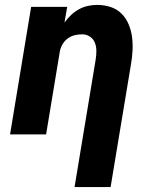

<svg xmlns="http://www.w3.org/2000/svg" viewBox="-20 -548 640 783"><path d="M284 215 370 -304Q373 -322 373 -340Q373 -358 367 -373.5Q361 -389 347 -398.5Q333 -408 315 -408Q299 -408 283 -404Q267 -400 253.5 -389Q240 -378 232.5 -363Q225 -348 223 -332L168 0H21L107 -520H254L243 -456Q255 -473 270 -487Q285 -501 302.5 -510.5Q320 -520 339 -524Q358 -528 376 -528Q405 -528 431 -519.5Q457 -511 475.5 -492.5Q494 -474 504.5 -449Q515 -424 518.5 -397Q522 -370 520.5 -341.5Q519 -313 514 -285L431 215Z"/></svg>

Font: Iosevka Aile Heavy Oblique
Style: Regular
Weight: 900
Italic angle: -9°
Designer: Belleve Invis
Foundry: Belleve Invis
Version: Version 31.1.0; ttfautohint (v1.8.4)